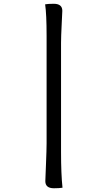

<svg xmlns="http://www.w3.org/2000/svg" viewBox="-20 -757 575 1026"><path d="M229 8.8V-564Q229 -681.2 221.2 -733.9Q236.8 -736.8 267.1 -736.8Q313 -736.8 313 -699.2Q313 -693.8 309.6 -627Q306.2 -560.1 306.2 -527.8V54.2Q306.2 173.8 314 246.1Q297.9 249 268.1 249Q222.2 249 222.2 210.9Q222.2 206.1 225.6 124Q229 42 229 8.8Z"/></svg>

Font: Sukar
Style: Bold
Weight: 700
Designer: Dario Muhafara - Ghiath Alsory
Foundry: Dario Muhafara - Ghiath Alsory
Version: Version 1.00 March 27, 2016, initial release